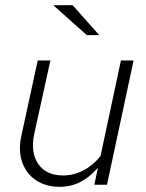

<svg xmlns="http://www.w3.org/2000/svg" viewBox="-20 -715 564 743"><path d="M211 8Q158 8 120 -17Q82 -42 66 -87Q50 -132 63 -191L126 -481H175L113 -199Q97 -125 128 -80.5Q159 -36 224 -36Q265 -36 302.5 -55.5Q340 -75 369 -111L448 -481H497L394 0H345L359 -66Q328 -30 291.5 -11Q255 8 211 8ZM316 -579 186 -695H261L364 -579Z"/></svg>

Font: Red Hat Text VF
Style: Italic
Weight: 300
Italic angle: -12°
Designer: Pentagram, MCKL
Foundry: Pentagram, MCKL
Version: Version 1.023